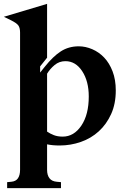

<svg xmlns="http://www.w3.org/2000/svg" viewBox="-35 -745 647 995"><path d="M281 199V230H2V199L23 197Q47 195 58 179Q69 163 69 135V-576Q69 -600 60.5 -612.5Q52 -625 22 -640L-15 -658L209 -725V-446L173 -401V-369L197 -399Q240 -453 280.5 -479Q321 -505 373 -505Q408 -505 443 -490Q478 -475 505 -446.5Q532 -418 548.5 -375Q565 -332 565 -276Q565 -207 541 -154Q517 -101 477 -64.5Q437 -28 384 -9.5Q331 9 274 9Q256 9 239.5 7.5Q223 6 209 3V135Q209 163 221.5 179Q234 195 260 197ZM304 -428Q272 -428 248 -408Q224 -388 209 -363V-63Q225 -52 244.5 -44.5Q264 -37 290 -37Q348 -37 386.5 -94Q425 -151 425 -245Q425 -324 391 -376Q357 -428 304 -428Z"/></svg>

Font: Redaction
Style: Bold
Weight: 700
Designer: Jeremy Mickel / Forest Young
Foundry: MCKL
Version: Version 2.001; Redaction Bold